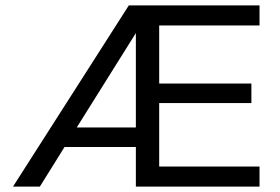

<svg xmlns="http://www.w3.org/2000/svg" viewBox="-20 -688 1032 708"><path d="M481 0V-146H218L127 0H28L455 -668H937V-594H567V-380H907V-308H567V-74H937V0ZM481 -566 263 -218H481Z"/></svg>

Font: Celebes
Style: Regular
Weight: 400
Designer: Anugrah Pasau
Foundry: Lafontype
Version: Version 1.000; ttfautohint (v1.8.4)